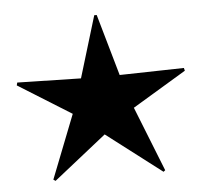

<svg xmlns="http://www.w3.org/2000/svg" viewBox="-41 -500 579 544"><g transform="rotate(-5 249.0 -228.5)"><path d="M403 1 246 -119 96 0 90 -4 161 -185 10 -279 12 -287 193 -283 246 -458H253L303 -283L486 -287L488 -279L335 -187L408 -3Z"/></g></svg>

Font: Go Noto Kurrent-Regular
Style: Regular
Weight: 400
Designer: Monotype Design Team
Foundry: Monotype Imaging Inc.
Version: Version 2.012; ttfautohint (v1.8.4.7-5d5b)